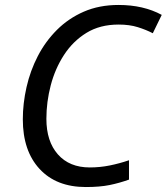

<svg xmlns="http://www.w3.org/2000/svg" viewBox="-20 -744 672 774"><path d="M326 10Q207 10 139.5 -63Q72 -136 72 -263Q72 -327 87 -393Q102 -459 132.5 -518Q163 -577 209.5 -623.5Q256 -670 318 -697Q380 -724 458 -724Q558 -724 632 -684L596 -610Q569 -624 535.5 -634.5Q502 -645 458 -645Q383 -645 328.5 -611.5Q274 -578 238 -522.5Q202 -467 184.5 -400Q167 -333 167 -265Q167 -174 213.5 -121.5Q260 -69 342 -69Q383 -69 422.5 -77Q462 -85 500 -98V-20Q461 -6 421.5 2Q382 10 326 10Z"/></svg>

Font: Noto IKEA Latin
Style: Italic
Weight: 400
Italic angle: -12°
Designer: Monotype Design Team
Foundry: Monotype Imaging Inc.
Version: Version 1.0